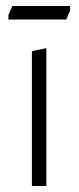

<svg xmlns="http://www.w3.org/2000/svg" viewBox="-20 -618 262 638"><path d="M213 -598V-583L200 -553H8V-568L21 -598ZM134 -458V0H86V-448Z"/></svg>

Font: Ancizar Sans Thin
Style: Regular
Weight: 100
Designer: Cesar Puertas, Viviana Monsalve, Julian Moncada, Julian Prieto, Jose Castro, Mariel Hernandez, Felipe Aragon, Sara Alarc
Version: Version 8.100